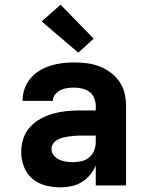

<svg xmlns="http://www.w3.org/2000/svg" viewBox="-20 -796 640 824"><path d="M240 8Q208 8 176 0Q144 -8 119.5 -28.5Q95 -49 83 -80Q71 -111 71 -143Q71 -172 80 -200.5Q89 -229 108.5 -250.5Q128 -272 153.5 -286Q179 -300 207 -308Q235 -316 264 -319Q293 -322 322 -322H391V-341Q391 -358 384.5 -374.5Q378 -391 364 -401.5Q350 -412 333 -416Q316 -420 299 -420Q284 -420 269 -418Q254 -416 240.5 -409.5Q227 -403 217 -391Q207 -379 207 -364V-363H77V-366Q77 -392 86 -416.5Q95 -441 111.5 -460.5Q128 -480 150.5 -493.5Q173 -507 197.5 -514.5Q222 -522 247.5 -525Q273 -528 299 -528Q326 -528 353.5 -524.5Q381 -521 407 -511Q433 -501 455 -484.5Q477 -468 492.5 -445.5Q508 -423 514.5 -396Q521 -369 521 -341V0H391V-86Q382 -64 366.5 -45.5Q351 -27 330.5 -14.5Q310 -2 286.5 3Q263 8 240 8ZM295 -100Q314 -100 332.5 -105Q351 -110 365 -122.5Q379 -135 385 -152.5Q391 -170 391 -189V-214H322Q310 -214 297.5 -213Q285 -212 273 -210Q261 -208 249 -205Q237 -202 226 -196Q215 -190 208 -179.5Q201 -169 201 -157Q201 -141 211 -129Q221 -117 235 -110.5Q249 -104 264.5 -102Q280 -100 295 -100ZM316 -570 159 -704 240 -776 382 -630Z"/></svg>

Font: Iosevka Extrabold Extended
Style: Regular
Weight: 800
Width: 7
Monospace: yes
Designer: Belleve Invis
Foundry: Belleve Invis
Version: Version 32.5.0; ttfautohint (v1.8.4)